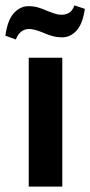

<svg xmlns="http://www.w3.org/2000/svg" viewBox="-31 -695 336 715"><path d="M201 0H76V-480H201ZM128 -574Q96 -587 78 -587Q43 -587 28 -548L-11 -562Q-3 -620 20.5 -646Q44 -672 75 -672Q94 -672 110 -667.5Q126 -663 146 -654Q159 -649 172 -644.5Q185 -640 197 -640Q216 -640 228 -648.5Q240 -657 246 -675L285 -662Q277 -606 254 -581Q231 -556 201 -556Q182 -556 165 -560.5Q148 -565 128 -574Z"/></svg>

Font: Arya
Style: Bold
Weight: 700
Designer: Eduardo Rodriguez Tunni, Modular Infotech
Foundry: Eduardo Rodriguez Tunni, Modular Infotech
Version: Version 1.002